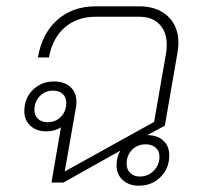

<svg xmlns="http://www.w3.org/2000/svg" viewBox="-20 -578 650 608"><path d="M502 -180 446 -150H447Q479 -150 497.5 -132.5Q516 -115 516 -86Q516 -45 488.5 -17.5Q461 10 420 10Q388 10 368.5 -8Q349 -26 349 -55Q349 -80 361 -101L181 0H143L173 -175Q154 -162 127 -162Q95 -162 76 -180Q57 -198 57 -226Q57 -267 84 -293.5Q111 -320 151 -320Q184 -320 203 -302.5Q222 -285 222 -256Q222 -246 221 -241L185 -35L468 -192L506 -410Q508 -419 508 -436Q508 -477 485 -501Q462 -525 421 -525H283Q224 -525 185 -491Q146 -457 135 -396H100Q113 -472 161.5 -515Q210 -558 283 -558H421Q478 -558 511.5 -526.5Q545 -495 545 -442Q545 -428 542 -411ZM190 -252Q190 -270 178.5 -280.5Q167 -291 148 -291Q123 -291 106 -273.5Q89 -256 89 -230Q89 -212 100.5 -201.5Q112 -191 131 -191Q156 -191 173 -208.5Q190 -226 190 -252ZM441 -121Q415 -121 398 -103.5Q381 -86 381 -60Q381 -41 392.5 -30Q404 -19 423 -19Q449 -19 467 -37.5Q485 -56 485 -82Q485 -100 473 -110.5Q461 -121 441 -121Z"/></svg>

Font: Bai Jamjuree ExtraLight
Style: Italic
Weight: 275
Italic angle: -10°
Version: Version 1.000; ttfautohint (v1.6)